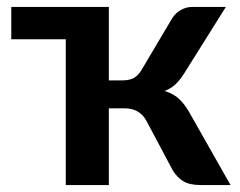

<svg xmlns="http://www.w3.org/2000/svg" viewBox="-20 -533 692 553"><path d="M644 0H558.5Q526 0 508 -11Q490 -22 477.5 -42.5L402 -184.5Q392 -203 376.2 -212Q360.5 -221 339.5 -221H293.5V0H169.5V-420H12.5V-513H293.5V-301.5H333Q354 -301.5 366.8 -309.2Q379.5 -317 388.5 -333L476 -480.5Q485 -495 500.5 -504Q516 -513 533.5 -513H630.5L511 -322.5Q498.5 -302.5 485.5 -290.2Q472.5 -278 454 -271Q479 -263.5 495 -248.8Q511 -234 524 -211.5Z"/></svg>

Font: Lato
Style: Bold
Weight: 700
Designer: Lukasz Dziedzic with Adam Twardoch and Botio Nikoltchev
Foundry: tyPoland Lukasz Dziedzic
Version: Version 2.010; 2014-09-01; http://www.latofonts.com/; ttfaut